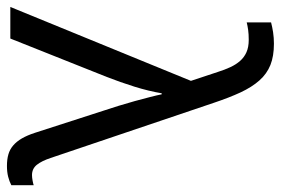

<svg xmlns="http://www.w3.org/2000/svg" viewBox="-156 -657 816 558"><g transform="rotate(90 252.0 -378.0)"><path d="M-6.8 0 208 -524.9 182.1 -603Q175.8 -623 168.2 -639.4Q160.6 -655.8 150.1 -667.7Q139.6 -679.7 124.8 -686.3Q109.9 -692.9 88.9 -692.9Q72.3 -692.9 60.1 -691.2Q47.9 -689.5 38.1 -687V-757.8Q50.8 -761.2 66.9 -763.7Q83 -766.1 100.1 -766.1Q136.2 -766.1 161.9 -755.9Q187.5 -745.6 206.8 -723.9Q226.1 -702.1 241.5 -669.2Q256.8 -636.2 272 -590.8L432.1 -117.2Q440.9 -90.8 452.1 -76.9Q463.4 -63 481.9 -63Q488.8 -63 498 -64.7Q507.3 -66.4 511.2 -67.9V-2.9Q500 2.9 486.6 6.3Q473.1 9.8 455.1 9.8Q436 9.8 421.6 5.6Q407.2 1.5 395.8 -8.3Q384.3 -18.1 375.2 -33.7Q366.2 -49.3 358.9 -71.8L293 -275.9Q287.6 -292 280.5 -314.9Q273.4 -337.9 266.8 -361.6Q260.3 -385.3 254.9 -406.5Q249.5 -427.7 247.1 -439.9H244.1Q237.8 -402.3 224.9 -360.8Q211.9 -319.3 196.8 -280.8L85 0Z"/></g></svg>

Font: Genotype
Style: Regular
Weight: 400
Foundry: Ascender Corporation
Version: Version 1.00